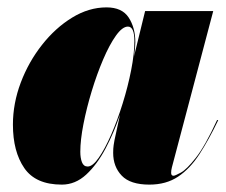

<svg xmlns="http://www.w3.org/2000/svg" viewBox="-20 -490 611 520"><path d="M346.5 -375.5Q346.5 -362 343 -337.5L373 -460H557.5L445.5 -36.5Q443.5 -28.5 443.5 -22Q443.5 -14 450 -14Q454 -14 469.8 -22.5Q485.5 -31 510.5 -62.8Q535.5 -94.5 568 -165L571 -164.5Q545.5 -111.5 520 -72.2Q494.5 -33 462.2 -11.5Q430 10 384.5 10Q333 10 309.8 -14.2Q286.5 -38.5 286.5 -76Q286.5 -88.5 287.8 -96.8Q289 -105 290 -110L305 -179.5Q289 -131.5 266 -88Q243 -44.5 213.5 -17.2Q184 10 147.5 10Q76.5 10 45.8 -34.8Q15 -79.5 15 -152.5Q15 -210 36.2 -266.2Q57.5 -322.5 93.8 -368.5Q130 -414.5 175.2 -442.2Q220.5 -470 268.5 -470Q310.5 -470 328.5 -442.5Q346.5 -415 346.5 -375.5ZM344 -378.5Q344 -418 326.5 -418Q311.5 -418 294 -393.5Q276.5 -369 259.5 -329.2Q242.5 -289.5 228.5 -243.5Q214.5 -197.5 206 -154Q197.5 -110.5 197.5 -79Q197.5 -62 202 -50.5Q206.5 -39 217.5 -39Q231 -39 247.5 -62.8Q264 -86.5 281 -125.2Q298 -164 312.2 -209.8Q326.5 -255.5 335.2 -300Q344 -344.5 344 -378.5Z"/></svg>

Font: Bodoni* 72pt Fatface
Style: Italic
Weight: 900
Italic angle: -13°
Version: Version 2.3